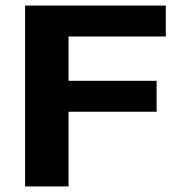

<svg xmlns="http://www.w3.org/2000/svg" viewBox="-20 -669 650 689"><path d="M575 -538V-649H70V0H226V-268H542V-379H226V-538Z"/></svg>

Font: Play
Style: Bold
Weight: 700
Designer: Jonas Hecksher
Foundry: Jonas Hecksher, Playtypeª, e-types AS
Version: Version 1.002